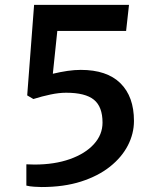

<svg xmlns="http://www.w3.org/2000/svg" viewBox="-20 -763 646 794"><path d="M152 10.5Q140 10.5 121.2 9.2Q102.5 8 89 4.5V-83.5Q97 -83.5 105.8 -83Q114.5 -82.5 122.5 -82.5Q205.5 -82.5 269 -105Q332.5 -127.5 368.2 -166.8Q404 -206 404 -256Q404 -321.5 368.5 -350.5Q333 -379.5 253.5 -379.5Q224 -379.5 189.2 -372.2Q154.5 -365 118 -353.5L92.5 -368.5L121 -743H513.5L501.5 -635H217L198.5 -458Q230 -465.5 259 -469.8Q288 -474 314 -474Q422 -474 478 -418.8Q534 -363.5 534 -263Q534 -210.5 508.8 -161.5Q483.5 -112.5 434.8 -73.8Q386 -35 315 -12.2Q244 10.5 152 10.5Z"/></svg>

Font: Merriweather Sans Medium
Style: Regular
Weight: 500
Designer: Eben Sorkin
Foundry: Eben Sorkin
Version: Version 2.001